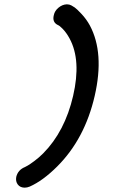

<svg xmlns="http://www.w3.org/2000/svg" viewBox="-20 -782 600 885"><path d="M289 -762Q300 -762 309 -757Q315 -754 324.5 -747.5Q334 -741 356 -717.5Q378 -694 394 -665Q462 -538 416.5 -340Q371 -142 244 -15Q178 51 117 78Q105 83 94 83Q73 83 62 68.5Q51 54 55 33Q63 1 95 -12Q99 -14 108 -19Q117 -24 138 -39.5Q159 -55 179 -75Q279 -176 317 -340Q355 -504 301 -604Q286 -632 267 -651Q261 -657 256 -661Q251 -665 248 -666L246 -667Q220 -680 228 -712Q232 -732 249.5 -746.5Q267 -761 287 -762Q288 -762 288 -762Q288 -762 289 -762Z"/></svg>

Font: Brass Mono
Style: Bold Italic
Weight: 700
Italic angle: -13°
Monospace: yes
Version: Version 1.000; ttfautohint (v1.8.3) -l 8 -r 50 -G 200 -x 14 